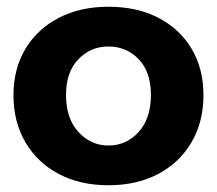

<svg xmlns="http://www.w3.org/2000/svg" viewBox="-20 -540 644 570"><path d="M302 10Q218 10 154.5 -23.5Q91 -57 55.5 -117.5Q20 -178 20 -257Q20 -336 55.5 -395Q91 -454 154.5 -487Q218 -520 302 -520Q387 -520 450.5 -487Q514 -454 549 -395Q584 -336 584 -257Q584 -178 548.5 -117.5Q513 -57 449.5 -23.5Q386 10 302 10ZM302 -108Q355 -108 391.5 -148Q428 -188 428 -258Q428 -327 391.5 -364.5Q355 -402 302 -402Q249 -402 212.5 -364Q176 -326 176 -258Q176 -188 213 -148Q250 -108 302 -108Z"/></svg>

Font: Instrument Sans
Style: Bold
Weight: 700
Designer: Rodrigo Fuenzalida
Foundry: fragTYPE
Version: Version 1.000; ttfautohint (v1.8.4.7-5d5b);gftools[0.9.28]